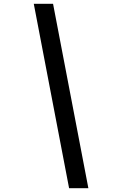

<svg xmlns="http://www.w3.org/2000/svg" viewBox="-20 -843 640 1006"><path d="M443 143H342L157 -823H258Z"/></svg>

Font: Iosevka Aile Medium Oblique
Style: Regular
Weight: 500
Italic angle: -9°
Designer: Belleve Invis
Foundry: Belleve Invis
Version: Version 31.1.0; ttfautohint (v1.8.4)